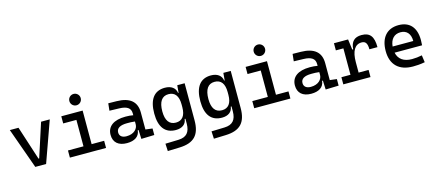

<svg xmlns="http://www.w3.org/2000/svg" viewBox="-61 -1434 5395 2358"><g transform="rotate(-15 2636.5 -255.0)"><path d="M224.1 0H361.8L546.9 -517.6H436.5L297.4 -87.9H288.6L149.4 -517.6H39.1Z M664.1 0H1124V-90.8H964.8V-517.6H693.4V-426.8H861.3V-90.8H664.1ZM909.7 -599.6C949.7 -599.6 981.9 -631.8 981.9 -671.9C981.9 -711.9 949.7 -744.1 909.7 -744.1C869.6 -744.1 837.4 -711.9 837.4 -671.9C837.4 -631.8 869.6 -599.6 909.7 -599.6Z M1571.3 4.9 1737.3 0V-83L1649.4 -93.8V-309.6C1649.4 -446.3 1567.4 -518.6 1396.5 -521L1292 -522.5L1282.2 -430.7L1406.2 -427.2C1502 -424.8 1550.8 -394 1550.8 -325.2V-301.3C1522.5 -307.1 1490.2 -309.6 1453.1 -309.6C1303.7 -309.6 1218.8 -249 1218.8 -139.6C1218.8 -44.4 1280.8 9.8 1388.7 9.8C1484.9 9.8 1548.8 -29.8 1556.2 -109.4H1566.4ZM1550.8 -221.7V-185.5C1550.8 -130.9 1502 -73.2 1405.3 -73.2C1348.6 -73.2 1316.4 -99.1 1316.4 -144.5C1316.4 -198.7 1362.8 -226.6 1451.2 -226.6C1484.9 -226.6 1517.6 -226.6 1550.8 -221.7Z M1846.7 233.4 1998 228.5C2181.6 222.7 2261.7 138.7 2261.7 -45.9V-517.6H2168L2159.7 -423.8H2153.3C2144.5 -488.8 2091.8 -527.3 2011.2 -527.3C1875.5 -527.3 1804.7 -433.6 1804.7 -253.9C1804.7 -80.6 1875.5 9.8 2011.2 9.8C2090.8 9.8 2142.1 -28.8 2148.4 -93.8H2158.2V-30.3C2157.2 76.2 2112.3 130.9 2007.8 133.8L1841.8 138.7ZM2158.2 -276.4V-241.2C2158.2 -134.3 2115.7 -78.1 2034.2 -78.1C1950.7 -78.1 1907.2 -138.2 1907.2 -253.9C1907.2 -376 1950.7 -439.5 2034.2 -439.5C2115.7 -439.5 2158.2 -383.3 2158.2 -276.4Z M2432.6 233.4 2584 228.5C2767.6 222.7 2847.7 138.7 2847.7 -45.9V-517.6H2753.9L2745.6 -423.8H2739.3C2730.5 -488.8 2677.7 -527.3 2597.2 -527.3C2461.4 -527.3 2390.6 -433.6 2390.6 -253.9C2390.6 -80.6 2461.4 9.8 2597.2 9.8C2676.8 9.8 2728 -28.8 2734.4 -93.8H2744.1V-30.3C2743.2 76.2 2698.2 130.9 2593.8 133.8L2427.7 138.7ZM2744.1 -276.4V-241.2C2744.1 -134.3 2701.7 -78.1 2620.1 -78.1C2536.6 -78.1 2493.2 -138.2 2493.2 -253.9C2493.2 -376 2536.6 -439.5 2620.1 -439.5C2701.7 -439.5 2744.1 -383.3 2744.1 -276.4Z M3007.8 0H3467.8V-90.8H3308.6V-517.6H3037.1V-426.8H3205.1V-90.8H3007.8ZM3253.4 -599.6C3293.5 -599.6 3325.7 -631.8 3325.7 -671.9C3325.7 -711.9 3293.5 -744.1 3253.4 -744.1C3213.4 -744.1 3181.2 -711.9 3181.2 -671.9C3181.2 -631.8 3213.4 -599.6 3253.4 -599.6Z M3915 4.9 4081.1 0V-83L3993.2 -93.8V-309.6C3993.2 -446.3 3911.1 -518.6 3740.2 -521L3635.7 -522.5L3626 -430.7L3750 -427.2C3845.7 -424.8 3894.5 -394 3894.5 -325.2V-301.3C3866.2 -307.1 3834 -309.6 3796.9 -309.6C3647.5 -309.6 3562.5 -249 3562.5 -139.6C3562.5 -44.4 3624.5 9.8 3732.4 9.8C3828.6 9.8 3892.6 -29.8 3899.9 -109.4H3910.2ZM3894.5 -221.7V-185.5C3894.5 -130.9 3845.7 -73.2 3749 -73.2C3692.4 -73.2 3660.2 -99.1 3660.2 -144.5C3660.2 -198.7 3706.5 -226.6 3794.9 -226.6C3828.6 -226.6 3861.3 -226.6 3894.5 -221.7Z M4359.4 -222.7C4359.4 -361.3 4402.3 -439.5 4490.2 -439.5C4540 -439.5 4561.5 -408.2 4561.5 -333H4664.1C4664.1 -469.7 4618.2 -527.3 4511.7 -527.3C4421.9 -527.3 4375 -480.5 4369.1 -384.8H4357.4L4339.8 -517.6H4160.2V-426.8H4255.9V-90.8H4140.6V0H4486.3V-90.8H4359.4Z M5025.4 9.8C5064.5 9.8 5115.2 7.8 5176.8 -3.9L5164.1 -94.7C5121.1 -85.9 5080.1 -81.1 5037.1 -81.1C4933.1 -81.1 4867.7 -126.5 4849.6 -212.9H5199.2C5201.2 -233.4 5202.1 -254.9 5202.1 -279.3C5202.1 -440.4 5122.1 -527.3 4982.4 -527.3C4834 -527.3 4749 -428.7 4749 -259.8C4749 -85.9 4848.6 9.8 5025.4 9.8ZM4845.7 -292C4854 -384.3 4903.3 -436.5 4983.4 -436.5C5061.5 -436.5 5108.4 -384.8 5108.4 -292Z"/></g></svg>

Font: Cascadia Code PL
Style: Regular
Weight: 400
Monospace: yes
Designer: Aaron Bell
Foundry: Saja Typeworks
Version: Version 2404.023